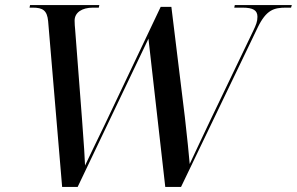

<svg xmlns="http://www.w3.org/2000/svg" viewBox="-20 -734 1166 754"><path d="M169 -651 224 0H285L563 -582L629 0H691L992 -626C1026 -696 1056 -704 1104 -704H1123L1126 -714H902L900 -704H932C975 -704 991 -693 991 -668C991 -650 986 -637 974 -612L806 -262C770 -187 745 -132 725 -90C722 -127 715 -194 706 -274L653 -707H611L392 -246C356 -171 336 -131 314 -84C312 -128 311 -145 302 -267L275 -619C274 -628 273 -642 273 -653C273 -685 302 -704 345 -704H368L370 -714H98L96 -704H109C148 -704 165 -693 169 -651Z"/></svg>

Font: Noto Serif Display
Style: Italic
Weight: 400
Italic angle: -12°
Designer: Monotype Design Team
Foundry: Monotype Imaging Inc.
Version: Version 2.009